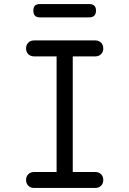

<svg xmlns="http://www.w3.org/2000/svg" viewBox="-20 -930 640 950"><path d="M340 -79H451Q469 -79 480 -68Q491 -57 491 -40Q491 -22 480 -11Q469 0 451 0H149Q131 0 120 -11Q109 -22 109 -40Q109 -57 120 -68Q131 -79 149 -79H260V-651H149Q131 -651 120 -662Q109 -673 109 -690Q109 -708 120 -719Q131 -730 149 -730H451Q469 -730 480 -719Q491 -708 491 -690Q491 -673 480 -662Q469 -651 451 -651H340ZM178 -844Q161 -844 153 -852.5Q145 -861 145 -877Q145 -894 153 -902Q161 -910 178 -910H421Q438 -910 446.5 -902Q455 -894 455 -877Q455 -861 446.5 -852.5Q438 -844 421 -844Z"/></svg>

Font: Maple Mono Light
Style: Regular
Weight: 300
Monospace: yes
Designer: subframe7536
Version: Version 7.000